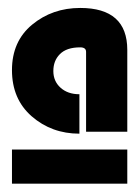

<svg xmlns="http://www.w3.org/2000/svg" viewBox="-20 -845 347 478"><path d="M179.7 -825.2Q296.9 -825.2 296.9 -720.7V-517.1H194.3V-715.8Q194.3 -727.1 179.7 -727.1Q145.5 -727.1 128.9 -710Q112.8 -693.8 112.8 -668.2Q112.8 -642.6 130.9 -626.5Q148.9 -610.4 177.7 -610.4V-512.2Q108.4 -512.2 58.6 -555.7Q9.8 -598.6 9.8 -670.4Q9.8 -742.2 60.1 -783.7Q110.4 -825.2 179.7 -825.2ZM9.8 -472.7H296.9V-387.7H9.8Z"/></svg>

Font: Newest Shape
Style: Bold
Weight: 700
Designer: Wojciech Kalinowski "wmk69" (wmk69@o2.pl)
Foundry: Wojciech Kalinowski "wmk69" (wmk69@o2.pl)
Version: Version 1.0.0; 2022-02-24